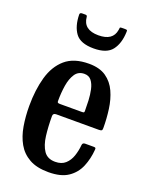

<svg xmlns="http://www.w3.org/2000/svg" viewBox="-142 -815 693 900"><g transform="rotate(20 204.5 -365.0)"><path d="M23.5 -250Q23.5 -330 41.5 -393.8Q59.5 -457.5 102.2 -494.5Q145 -531.5 220 -531.5Q273 -531.5 305.8 -508.8Q338.5 -486 355.8 -448Q373 -410 379.2 -364Q385.5 -318 385.5 -271Q385.5 -261 382 -258.5Q378.5 -256 367.5 -256H156Q140 -256 140 -241.5Q140 -189 145.5 -144.2Q151 -99.5 169.5 -72.2Q188 -45 226.5 -45Q258.5 -45 277.2 -62Q296 -79 305 -105.5Q314 -132 316.5 -161Q317.5 -173 330.5 -173H373Q381 -173 382.5 -170.5Q384 -168 383.5 -162Q380 -116 363.5 -76.5Q347 -37 311.5 -12.8Q276 11.5 213.5 11.5Q155 11.5 117.8 -9.5Q80.5 -30.5 60 -66.8Q39.5 -103 31.5 -150.2Q23.5 -197.5 23.5 -250ZM156 -307.5H262.5Q272.5 -307.5 274.8 -309Q277 -310.5 277 -316.5Q277 -340.5 275.8 -368.8Q274.5 -397 269 -422.2Q263.5 -447.5 251 -463.5Q238.5 -479.5 216 -479.5Q185.5 -479.5 169.8 -455.5Q154 -431.5 148.2 -395Q142.5 -358.5 142.5 -321Q142 -313 144.2 -310.2Q146.5 -307.5 156 -307.5ZM214.5 -606Q148.5 -606 123.2 -640.2Q98 -674.5 97 -732.5Q97 -742 108.5 -742H125Q133.5 -742 134 -734Q139.5 -671.5 214.5 -671.5Q286.5 -671.5 295.5 -727.5Q297 -734.5 297 -738.2Q297 -742 306 -742H323.5Q331.5 -742 332.8 -739.8Q334 -737.5 333.5 -730Q331.5 -673.5 305.5 -639.8Q279.5 -606 214.5 -606Z"/></g></svg>

Font: Besley* Condensed Medium
Style: Regular
Weight: 500
Width: 3
Designer: Owen Earl
Foundry: indestructible type*
Version: Version 3.000; ttfautohint (v1.8.3)